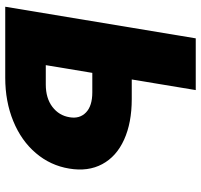

<svg xmlns="http://www.w3.org/2000/svg" viewBox="-37 -730 767 733"><g transform="rotate(90 346.5 -363.5)"><path d="M283.4 -483H358Q448.9 -483 513.3 -453.7Q577.8 -424.4 606.7 -370.2Q635.7 -316.1 623.6 -244.3Q611.9 -172.6 564.6 -117Q517.4 -61.4 442.5 -30.7Q367.5 0 277 0H5.7L126.4 -727.3H323.9ZM258.2 -332.4 228.7 -154.8H302.6Q354.8 -154.8 388 -180Q421.2 -205.3 427.6 -245.7Q434.3 -284.1 409.4 -308.2Q384.6 -332.4 332.4 -332.4Z"/></g></svg>

Font: Karasuma Gothic
Style: Italic
Weight: 900
Italic angle: -9.39999°
Designer: Rasmus Andersson / Ryoko Nishizuka
Foundry: Genbu
Version: Version 1.00